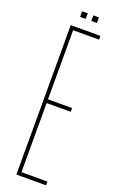

<svg xmlns="http://www.w3.org/2000/svg" viewBox="-170 -926 583 966"><g transform="rotate(20 122.0 -442.5)"><path d="M60 0V-800H219V-780H80V-410H209V-390H80V-20H219V0ZM150 -855V-885H180V-855ZM90 -855V-885H120V-855Z"/></g></svg>

Font: Big Shoulders Display SC Thin
Style: Regular
Weight: 100
Designer: Patric King
Foundry: XO Type Co
Version: Version 2.002